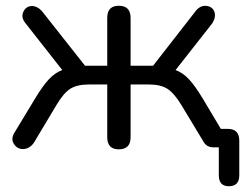

<svg xmlns="http://www.w3.org/2000/svg" viewBox="-20 -511 867 666"><path d="M774 135Q739 135 739 97V0H720Q696 0 685 -21L609 -147Q584 -188 560.5 -203Q537 -218 496 -218H433V-35Q433 7 392 7Q352 7 352 -35V-218H289Q248 -218 224.5 -203.5Q201 -189 176 -147L97 -15Q82 5 61.5 6Q41 7 29 -10.5Q17 -28 29 -49L101 -168Q128 -213 149.5 -236Q171 -259 196 -268L68 -431Q52 -451 61 -470Q70 -489 89 -490Q108 -491 125 -473L275 -283H352V-449Q352 -491 392 -491Q433 -491 433 -449V-283H511L659 -473Q675 -493 696 -490.5Q717 -488 723.5 -470.5Q730 -453 717 -431L589 -268Q614 -259 635.5 -236Q657 -213 684 -168L746 -64H770Q810 -64 810 -23V97Q810 135 774 135Z"/></svg>

Font: Nunito
Style: Regular
Weight: 400
Designer: Vernon Adams
Foundry: Vernon Adams
Version: Version 3.602